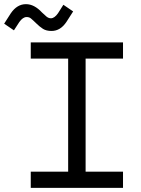

<svg xmlns="http://www.w3.org/2000/svg" viewBox="-64 -904 680 924"><path d="M84 -622V-700H528V-622H348V-78H528V0H84V-78H264V-622ZM29 -798 3 -758 -44 -790 -12 -840Q18 -884 61 -884Q101 -884 138 -844Q148 -834 160 -824Q170 -816 181 -816Q198 -816 215 -840L241 -881L288 -849L256 -799Q227 -755 184 -755Q159 -755 143 -765Q126 -776 110 -792Q97 -805 85 -815Q77 -822 64 -822Q46 -822 29 -798Z"/></svg>

Font: Rilu
Style: Regular
Weight: 500
Designer: Alí Sinisterra
Foundry: Alí Sinisterra
Version: 0.1